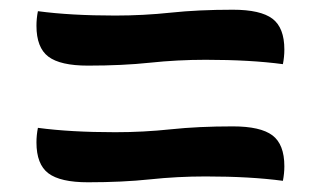

<svg xmlns="http://www.w3.org/2000/svg" viewBox="-20 -554 660 395"><path d="M459 -294Q516 -294 540.5 -275.5Q565 -257 565 -212Q565 -197 562 -182Q495 -191 403 -191Q345 -191 288.5 -185Q232 -179 161 -179Q104 -179 79.5 -197.5Q55 -216 55 -261Q55 -276 58 -291Q125 -282 217 -282Q275 -282 331.5 -288Q388 -294 459 -294ZM459 -534Q516 -534 540.5 -515.5Q565 -497 565 -452Q565 -437 562 -422Q495 -431 403 -431Q345 -431 288.5 -425Q232 -419 161 -419Q104 -419 79.5 -437.5Q55 -456 55 -501Q55 -516 58 -531Q125 -522 217 -522Q275 -522 331.5 -528Q388 -534 459 -534Z"/></svg>

Font: Merienda Medium
Style: Regular
Weight: 500
Designer: Eduardo Rodriguez Tunni
Foundry: Eduardo Rodriguez Tunni
Version: Version 2.001; ttfautohint (v1.8.4.7-5d5b)